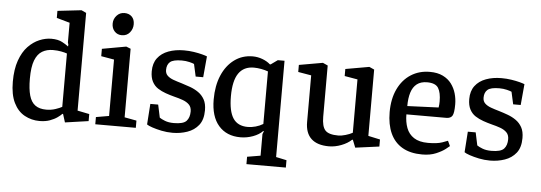

<svg xmlns="http://www.w3.org/2000/svg" viewBox="-53 -867 3363 1194"><g transform="rotate(5 1628.0 -270.0)"><path d="M211 10Q161 10 118 -13.5Q75 -37 50 -88Q25 -139 25 -219Q25 -297 44.5 -352Q64 -407 96 -440.5Q128 -474 166 -490Q204 -506 241 -506Q283 -506 309.5 -491.5Q336 -477 348 -467L349 -479L345 -492V-615L263 -638V-682L412 -699L442 -685V-75L516 -60V-16L370 5L354 -46L350 -47Q341 -37 322 -23.5Q303 -10 275.5 0Q248 10 211 10ZM247 -64Q278 -64 304.5 -73Q331 -82 345 -90V-423Q332 -428 308.5 -432.5Q285 -437 257 -437Q219 -437 190 -420Q161 -403 145 -362Q129 -321 129 -247Q129 -183 140.5 -142.5Q152 -102 178 -83Q204 -64 247 -64Z M559 0V-45L640 -59V-411L559 -425V-471L709 -498L737 -487V-59L812 -45V0ZM675 -566Q647 -566 629.5 -585Q612 -604 612 -633Q612 -662 631.5 -683.5Q651 -705 680 -705Q708 -705 725.5 -688Q743 -671 743 -640Q743 -611 724.5 -588.5Q706 -566 675 -566Z M1042 11Q1006 11 972.5 4Q939 -3 914 -11.5Q889 -20 880 -27L889 -156H938L955 -76Q966 -68 989 -59Q1012 -50 1045 -50Q1104 -50 1123.5 -71.5Q1143 -93 1143 -131Q1143 -158 1127.5 -173.5Q1112 -189 1087 -198Q1062 -207 1033 -214Q1006 -221 979 -230.5Q952 -240 929.5 -254.5Q907 -269 893.5 -294.5Q880 -320 880 -359Q880 -409 904.5 -441.5Q929 -474 972 -490Q1015 -506 1069 -506Q1101 -506 1130.5 -501.5Q1160 -497 1182.5 -491Q1205 -485 1214 -481L1202 -350H1155L1138 -427Q1131 -431 1108.5 -436.5Q1086 -442 1061 -442Q1007 -442 987.5 -425Q968 -408 968 -375Q968 -353 982 -339.5Q996 -326 1019.5 -317.5Q1043 -309 1071 -301Q1098 -293 1126.5 -282.5Q1155 -272 1178.5 -255.5Q1202 -239 1216.5 -213Q1231 -187 1231 -146Q1231 -87 1204 -53Q1177 -19 1133.5 -4Q1090 11 1042 11Z M1517 165V119L1600 105V-30L1607 -47L1604 -50Q1581 -26 1543 -12Q1505 2 1465 2Q1378 2 1328.5 -55Q1279 -112 1279 -218Q1279 -304 1306.5 -368.5Q1334 -433 1383.5 -469.5Q1433 -506 1498 -506Q1529 -506 1558.5 -495Q1588 -484 1608 -466H1613L1655 -496H1697V105L1763 119V165ZM1505 -66Q1528 -66 1553.5 -73Q1579 -80 1600 -93V-421Q1581 -428 1557 -432.5Q1533 -437 1511 -437Q1448 -437 1416 -390.5Q1384 -344 1384 -247Q1384 -154 1413 -110Q1442 -66 1505 -66Z M2018 10Q1945 10 1907.5 -25Q1870 -60 1870 -129V-420L1788 -434V-478L1936 -504L1967 -490V-170Q1967 -110 1988.5 -86Q2010 -62 2070 -62Q2090 -62 2115.5 -69.5Q2141 -77 2159 -87V-420L2078 -434V-478L2226 -504L2257 -490V-76L2331 -60V-16L2182 4L2163 -44L2158 -43Q2134 -20 2095 -5Q2056 10 2018 10Z M2600 10Q2526 10 2476 -19Q2426 -48 2401 -103Q2376 -158 2376 -235Q2376 -318 2405 -379Q2434 -440 2485.5 -473Q2537 -506 2604 -506Q2652 -506 2685.5 -489.5Q2719 -473 2739 -446Q2759 -419 2768.5 -386Q2778 -353 2778 -318Q2778 -264 2767.5 -247Q2757 -230 2730 -230H2481Q2481 -183 2495 -145.5Q2509 -108 2542 -86.5Q2575 -65 2630 -65Q2687 -65 2718 -76Q2749 -87 2753 -89L2768 -57Q2765 -54 2744 -37.5Q2723 -21 2686.5 -5.5Q2650 10 2600 10ZM2482 -282 2677 -290Q2680 -308 2680 -328Q2680 -383 2662.5 -411.5Q2645 -440 2592 -440Q2553 -440 2528.5 -421Q2504 -402 2493 -366.5Q2482 -331 2482 -282Z M3024 11Q2988 11 2954.5 4Q2921 -3 2896 -11.5Q2871 -20 2862 -27L2871 -156H2920L2937 -76Q2948 -68 2971 -59Q2994 -50 3027 -50Q3086 -50 3105.5 -71.5Q3125 -93 3125 -131Q3125 -158 3109.5 -173.5Q3094 -189 3069 -198Q3044 -207 3015 -214Q2988 -221 2961 -230.5Q2934 -240 2911.5 -254.5Q2889 -269 2875.5 -294.5Q2862 -320 2862 -359Q2862 -409 2886.5 -441.5Q2911 -474 2954 -490Q2997 -506 3051 -506Q3083 -506 3112.5 -501.5Q3142 -497 3164.5 -491Q3187 -485 3196 -481L3184 -350H3137L3120 -427Q3113 -431 3090.5 -436.5Q3068 -442 3043 -442Q2989 -442 2969.5 -425Q2950 -408 2950 -375Q2950 -353 2964 -339.5Q2978 -326 3001.5 -317.5Q3025 -309 3053 -301Q3080 -293 3108.5 -282.5Q3137 -272 3160.5 -255.5Q3184 -239 3198.5 -213Q3213 -187 3213 -146Q3213 -87 3186 -53Q3159 -19 3115.5 -4Q3072 11 3024 11Z"/></g></svg>

Font: Faustina Medium
Style: Regular
Weight: 500
Designer: Alfonso Garcia
Foundry: http://www.omnibus-type.com
Version: Version 1.200